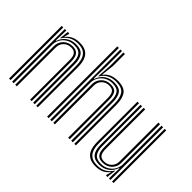

<svg xmlns="http://www.w3.org/2000/svg" viewBox="-124 -1170 1547 1547"><g transform="rotate(45 650.0 -396.0)"><path d="M364.5 0V-457.2Q364.5 -486.2 357.2 -517.8Q350 -549.2 325.1 -571.1Q300.2 -593 248 -593Q203.5 -593 171 -574.2Q138.5 -555.5 119.2 -522.5H115.2L123.8 -600H141.2V-591.5L130.5 -554.5H134.2Q156.2 -582.5 185.9 -595.2Q215.5 -608 252.8 -608Q296.5 -608 322.4 -593.8Q348.2 -579.5 361 -556.9Q373.8 -534.2 377.9 -508.5Q382 -482.8 382 -460V0ZM54.5 0V-600H72.2V0ZM89.8 0V-600H107.2L103.8 -483.2H108Q123.8 -527.8 158.8 -552.9Q193.8 -578 243 -577.8Q300.2 -577.5 323.6 -545.9Q347 -514.2 347 -456.5V0H329.2V-454.8Q329.2 -507.5 308.5 -535.1Q287.8 -562.8 237.8 -562.8Q198 -562.8 168.9 -545.2Q139.8 -527.8 123.8 -499.9Q107.8 -472 107.8 -441.2V0ZM125 0V-442.2Q125 -484.8 155.1 -515.6Q185.2 -546.5 233.8 -546.5Q268.2 -546.5 285 -531.9Q301.8 -517.2 306.9 -495.5Q312 -473.8 312 -452V0H294.5V-451.2Q294.5 -471.2 290.1 -489.6Q285.8 -508 272.2 -519.8Q258.8 -531.5 231.5 -531.5Q194.2 -531.5 168.9 -506.6Q143.5 -481.8 143.5 -443.5L142.8 0Z M798.2 0V-457.2Q798.2 -522.8 774 -557.9Q749.8 -593 681.8 -593Q637.2 -593 604.8 -574.5Q572.2 -556 553 -522.5H549.2L557.5 -644V-800H575V-664.5L562.5 -554.5H566.2Q587.2 -582.8 618.2 -595.4Q649.2 -608 686.5 -608Q762 -608 788.9 -569.8Q815.8 -531.5 815.8 -460V0ZM488.2 0V-800H506V0ZM523.5 0V-800H541V-622.8L537.2 -483.2H541.8Q557.5 -527.8 592.5 -552.9Q627.5 -578 676.8 -577.8Q737.8 -577.2 759.2 -545.9Q780.8 -514.5 780.8 -456.5V0H763V-454.8Q763 -506.8 744 -534.8Q725 -562.8 671.5 -562.8Q631.8 -562.8 602.6 -545.2Q573.5 -527.8 557.5 -499.9Q541.5 -472 541.5 -441.2V0ZM558.8 0V-442.2Q558.8 -484.8 588.9 -515.6Q619 -546.5 667.5 -546.5Q713.5 -546.5 729.6 -521.8Q745.8 -497 745.8 -452V0H728.2V-451.2Q728.2 -489 715.4 -510.2Q702.5 -531.5 665.2 -531.5Q628 -531.5 602.6 -506.6Q577.2 -481.8 577.2 -443.5L576.5 0Z M1047 8Q1003.2 8 977.4 -6.2Q951.5 -20.5 938.8 -43.2Q926 -66 922 -91.6Q918 -117.2 918 -140V-600H935.5V-142.8Q935.5 -121.2 939.1 -97.5Q942.8 -73.8 954.4 -53.2Q966 -32.8 989.2 -19.9Q1012.5 -7 1052 -7Q1097.5 -7 1129.6 -26Q1161.8 -45 1180.5 -77.5H1184.8L1176.8 -20.8V0H1159V-9L1169 -45.5H1165.2Q1144 -17 1114.1 -4.5Q1084.2 8 1047 8ZM1227.8 0V-600H1245.2V0ZM1066 -53.5Q1030 -53.5 1013.5 -69.2Q997 -85 992.5 -107Q988 -129 988 -148V-600H1005.8V-148.8Q1005.8 -129.2 1010 -110.8Q1014.2 -92.2 1027.6 -80.4Q1041 -68.5 1068.5 -68.5Q1105.5 -68.5 1131 -93.4Q1156.5 -118.2 1156.5 -156.5V-600H1174.8V-157.8Q1174.8 -115.2 1144.6 -84.4Q1114.5 -53.5 1066 -53.5ZM1056.8 -22.2Q1002 -22.5 977.5 -52.6Q953 -82.8 953 -143.5V-600H970.5V-145.2Q970.5 -92.8 991.2 -65Q1012 -37.2 1062.2 -37.2Q1101.8 -37.2 1130.9 -54.8Q1160 -72.2 1175.9 -100.1Q1191.8 -128 1191.8 -159V-600H1210V0H1193V-47.8L1196 -116.8H1191.8Q1175.5 -71.5 1140.2 -46.8Q1105 -22 1056.8 -22.2Z"/></g></svg>

Font: Big Shoulders Inline Text Medium
Style: Regular
Weight: 500
Designer: Patric King
Foundry: XO Type Co
Version: Version 1.000